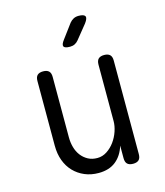

<svg xmlns="http://www.w3.org/2000/svg" viewBox="-117 -874 834 972"><g transform="rotate(-15 300.0 -387.5)"><path d="M420 -224V-520Q420 -541 430 -550.5Q440 -560 460 -560Q480 -560 490 -550.5Q500 -541 500 -520V-30Q500 -9 490 0.5Q480 10 460 10Q440 10 430 0.5Q420 -9 420 -30V-96Q405 -46 370 -18Q335 10 280 10Q240 10 207 -4Q174 -18 150 -43Q126 -68 113 -103Q100 -138 100 -181V-520Q100 -541 110 -550.5Q120 -560 140 -560Q160 -560 170 -550.5Q180 -541 180 -520V-203Q180 -176 187 -151Q194 -126 208.5 -107Q223 -88 244 -76.5Q265 -65 293 -65Q320 -65 343.5 -80.5Q367 -96 384 -119.5Q401 -143 410.5 -171Q420 -199 420 -224ZM305 -645Q277 -645 272 -655.5Q267 -666 284 -688L339 -762Q348 -773 359.5 -779Q371 -785 386 -785Q414 -785 420 -774Q426 -763 408 -739L349 -666Q341 -656 330 -650.5Q319 -645 305 -645Z"/></g></svg>

Font: Maple Mono Normal NL Light
Style: Regular
Weight: 300
Monospace: yes
Designer: subframe7536
Version: Version 7.000